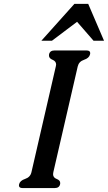

<svg xmlns="http://www.w3.org/2000/svg" viewBox="-20 -954 553 984"><path d="M191.9 -745.1 361.3 -934.1H432.1L513.2 -745.1H459.5L375 -842.3L246.1 -745.1ZM378.4 -613.8 253.4 -71.8Q252 -66.4 252 -61.5Q252 -43.9 270 -37.1Q289.1 -29.8 288.6 -15.6Q288.6 -13.2 288.1 -10.3Q283.7 9.8 260.7 9.8H95.2Q77.1 9.8 77.1 -3.9Q77.1 -6.8 78.1 -10.3Q82.5 -28.3 108.9 -37.1Q135.3 -45.9 141.1 -71.3L266.1 -613.8Q267.1 -618.7 267.6 -623Q267.6 -640.1 249.5 -647.5Q231 -654.8 231 -669.4Q231 -672.4 231.4 -675.3Q235.8 -695.3 258.8 -695.3H423.8Q442.4 -695.3 442.4 -681.6Q442.4 -678.7 441.4 -675.3Q437 -656.2 410.6 -647.5Q384.3 -638.7 378.4 -613.8Z"/></svg>

Font: Caudex
Style: Bold
Weight: 700
Italic angle: -13°
Version: Version 1.04